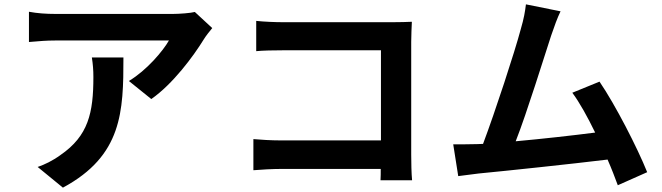

<svg xmlns="http://www.w3.org/2000/svg" viewBox="-20 -806 3040 882"><path d="M955 -677 875 -751C857 -746 803 -742 774 -742H235C191 -742 150 -745 113 -752V-613C160 -617 192 -620 235 -620H756C729 -572 653 -482 572 -434L675 -351C774 -420 868 -547 916 -625C925 -640 944 -664 955 -677ZM547 -542H402C407 -510 409 -483 409 -452C409 -288 386 -182 258 -94C221 -67 185 -50 153 -39L269 56C542 -91 547 -294 547 -542Z M1728 22H1873C1870 -8 1869 -61 1869 -96V-614C1869 -643 1871 -683 1872 -706C1855 -705 1813 -704 1784 -704H1281C1246 -704 1194 -706 1157 -710V-571C1185 -574 1238 -575 1281 -575H1730V-161H1269C1224 -161 1179 -164 1144 -167V-24C1177 -27 1234 -30 1273 -30H1729C1729 -11 1729 6 1728 22Z M2818 45 2953 -15C2908 -127 2807 -324 2734 -431L2609 -380C2642 -336 2679 -269 2714 -197C2613 -184 2471 -168 2349 -157C2401 -289 2480 -546 2512 -643C2527 -687 2540 -723 2555 -754L2396 -786C2392 -753 2387 -722 2372 -671C2344 -566 2255 -294 2199 -145L2172 -144C2139 -143 2097 -143 2062 -143L2085 3C2117 -1 2154 -6 2179 -9C2305 -21 2607 -53 2771 -73C2790 -30 2805 10 2818 45Z"/></svg>

Font: Spoqa Han Sans Neo Bold
Style: Bold
Weight: 700
Designer: [Spoqa Han Sans Neo] Dong-huui Kim  Younghwa Kang  Yujin Lee  [Noto Sans] Ryoko NISHIZUKA  (kana & ideographs); Paul D. 
Foundry: Spoqa (http://www.spoqa-han-sans.com)
Version: Version 1.100;hotconv 1.0.109;makeotfexe 2.5.65596